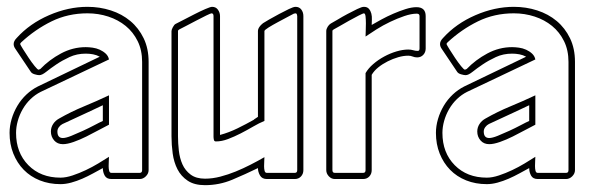

<svg xmlns="http://www.w3.org/2000/svg" viewBox="-20 -524 1748 562"><path d="M299 -159Q287 -153 269.5 -143.5Q252 -134 233 -124.5Q214 -115 195.5 -108.5Q177 -102 164 -102Q148 -102 138.5 -113Q129 -124 129 -139Q129 -151 135.5 -161Q142 -171 153 -177Q188 -197 225.5 -212.5Q263 -228 299 -245ZM396 -343Q396 -377 383 -403.5Q370 -430 348 -448Q326 -466 297 -475.5Q268 -485 236 -485Q179 -485 131 -461.5Q83 -438 42 -400Q39 -397 39 -395Q40 -392 47.5 -380Q55 -368 64 -354.5Q73 -341 81.5 -330.5Q90 -320 93 -320L98 -322Q124 -349 158.5 -367.5Q193 -386 231 -386Q240 -386 251 -384.5Q262 -383 272 -378.5Q282 -374 289.5 -367Q297 -360 299 -350L99 -255Q83 -247 69.5 -234Q56 -221 46.5 -204.5Q37 -188 32 -170Q27 -152 27 -135Q27 -77 63 -40.5Q99 -4 157 -4Q173 -4 192.5 -10.5Q212 -17 231 -26Q250 -35 267.5 -45.5Q285 -56 299 -65Q299 -62 298.5 -54Q298 -46 298 -38Q298 -30 299.5 -24Q301 -18 306 -18H389Q396 -18 396 -26ZM415 -26Q415 -16 407 -8Q399 0 389 0H306Q292 0 286.5 -10Q281 -20 281 -32Q268 -25 252.5 -16.5Q237 -8 221 -1Q205 6 188.5 10.5Q172 15 157 15Q124 15 96.5 4Q69 -7 49.5 -27Q30 -47 19 -74.5Q8 -102 8 -135Q8 -155 14 -175.5Q20 -196 31 -214.5Q42 -233 57.5 -247.5Q73 -262 91 -271L272 -358Q263 -363 252.5 -365Q242 -367 231 -367Q205 -367 183.5 -357Q162 -347 145 -335.5Q128 -324 115.5 -314Q103 -304 95 -304Q90 -304 81.5 -306.5Q73 -309 70 -314L25 -381Q20 -388 20 -395Q20 -404 29 -413Q67 -455 123.5 -479.5Q180 -504 236 -504Q272 -504 304.5 -493.5Q337 -483 361.5 -462.5Q386 -442 400.5 -412Q415 -382 415 -343ZM281 -216 245 -199 163 -161Q157 -158 152.5 -152Q148 -146 148 -139Q148 -120 164 -120Q173 -120 189 -126.5Q205 -133 222.5 -141Q240 -149 256 -157.5Q272 -166 281 -170Z M850 -477Q850 -479 849 -482Q848 -485 845 -485L840 -484Q836 -482 822 -474.5Q808 -467 793 -459Q778 -451 766 -443.5Q754 -436 754 -433V-170Q739 -164 721 -153.5Q703 -143 684.5 -133.5Q666 -124 647.5 -117Q629 -110 612 -110Q607 -110 606 -115Q605 -120 605 -124V-477Q605 -485 599 -485Q597 -485 583.5 -478.5Q570 -472 554 -463.5Q538 -455 523.5 -447.5Q509 -440 505 -438Q501 -436 501 -433V-125Q501 -105 503.5 -83Q506 -61 514 -43Q522 -25 538 -13Q554 -1 580 -1Q602 -1 625 -7Q648 -13 670 -22Q692 -31 713.5 -42Q735 -53 754 -64Q754 -61 753.5 -53Q753 -45 753 -37.5Q753 -30 754.5 -24Q756 -18 761 -18H843Q850 -18 850 -26ZM868 -26Q868 -15 861 -7.5Q854 0 843 0H761Q747 0 741 -10.5Q735 -21 735 -32Q698 -14 660 2Q622 18 580 18Q549 18 529.5 5Q510 -8 499.5 -28.5Q489 -49 485.5 -74.5Q482 -100 482 -125V-433Q482 -437 486 -444.5Q490 -452 494 -454Q500 -457 515.5 -465Q531 -473 548.5 -482Q566 -491 581 -497.5Q596 -504 601 -504Q612 -504 618 -495.5Q624 -487 624 -477V-129Q650 -136 675.5 -148.5Q701 -161 724 -174H723L735 -182V-433Q735 -439 739.5 -445.5Q744 -452 749 -455H748Q754 -459 768 -467Q782 -475 797 -483Q812 -491 825.5 -497.5Q839 -504 845 -504Q856 -504 862 -496Q868 -488 868 -477Z M1045 -485Q1043 -485 1030 -478.5Q1017 -472 1002 -463.5Q987 -455 974 -447.5Q961 -440 957 -438Q953 -436 953 -433V-26Q953 -18 960 -18H1043Q1050 -18 1050 -26V-310Q1058 -324 1072.5 -336.5Q1087 -349 1104.5 -358.5Q1122 -368 1140.5 -373.5Q1159 -379 1175 -379Q1183 -379 1189.5 -377Q1196 -375 1203 -375Q1208 -375 1208 -382V-477Q1208 -484 1200 -484Q1184 -484 1163.5 -477Q1143 -470 1122 -460Q1101 -450 1082 -438Q1063 -426 1050 -417Q1050 -421 1050.5 -432.5Q1051 -444 1051 -455.5Q1051 -467 1050 -476Q1049 -485 1045 -485ZM1068 -451Q1080 -458 1096.5 -467Q1113 -476 1131.5 -484Q1150 -492 1167.5 -497.5Q1185 -503 1199 -503Q1226 -503 1226 -477V-382Q1226 -371 1219 -363.5Q1212 -356 1201 -356Q1194 -356 1188 -358.5Q1182 -361 1175 -361Q1161 -361 1145.5 -356.5Q1130 -352 1115 -344.5Q1100 -337 1087.5 -327Q1075 -317 1068 -305V-26Q1068 -15 1061 -7.5Q1054 0 1043 0H960Q950 0 942.5 -8Q935 -16 935 -26V-433Q935 -439 939 -445.5Q943 -452 948 -455Q954 -458 968 -466.5Q982 -475 997 -483Q1012 -491 1025.5 -497.5Q1039 -504 1045 -504Q1055 -504 1060 -498Q1065 -492 1067 -484Q1069 -476 1068.5 -466.5Q1068 -457 1068 -451Z M1547 -159Q1535 -153 1517.5 -143.5Q1500 -134 1481 -124.5Q1462 -115 1443.5 -108.5Q1425 -102 1412 -102Q1396 -102 1386.5 -113Q1377 -124 1377 -139Q1377 -151 1383.5 -161Q1390 -171 1401 -177Q1436 -197 1473.5 -212.5Q1511 -228 1547 -245ZM1644 -343Q1644 -377 1631 -403.5Q1618 -430 1596 -448Q1574 -466 1545 -475.5Q1516 -485 1484 -485Q1427 -485 1379 -461.5Q1331 -438 1290 -400Q1287 -397 1287 -395Q1288 -392 1295.5 -380Q1303 -368 1312 -354.5Q1321 -341 1329.5 -330.5Q1338 -320 1341 -320L1346 -322Q1372 -349 1406.5 -367.5Q1441 -386 1479 -386Q1488 -386 1499 -384.5Q1510 -383 1520 -378.5Q1530 -374 1537.5 -367Q1545 -360 1547 -350L1347 -255Q1331 -247 1317.5 -234Q1304 -221 1294.5 -204.5Q1285 -188 1280 -170Q1275 -152 1275 -135Q1275 -77 1311 -40.5Q1347 -4 1405 -4Q1421 -4 1440.5 -10.5Q1460 -17 1479 -26Q1498 -35 1515.5 -45.5Q1533 -56 1547 -65Q1547 -62 1546.5 -54Q1546 -46 1546 -38Q1546 -30 1547.5 -24Q1549 -18 1554 -18H1637Q1644 -18 1644 -26ZM1663 -26Q1663 -16 1655 -8Q1647 0 1637 0H1554Q1540 0 1534.5 -10Q1529 -20 1529 -32Q1516 -25 1500.5 -16.5Q1485 -8 1469 -1Q1453 6 1436.5 10.5Q1420 15 1405 15Q1372 15 1344.5 4Q1317 -7 1297.5 -27Q1278 -47 1267 -74.5Q1256 -102 1256 -135Q1256 -155 1262 -175.5Q1268 -196 1279 -214.5Q1290 -233 1305.5 -247.5Q1321 -262 1339 -271L1520 -358Q1511 -363 1500.5 -365Q1490 -367 1479 -367Q1453 -367 1431.5 -357Q1410 -347 1393 -335.5Q1376 -324 1363.5 -314Q1351 -304 1343 -304Q1338 -304 1329.5 -306.5Q1321 -309 1318 -314L1273 -381Q1268 -388 1268 -395Q1268 -404 1277 -413Q1315 -455 1371.5 -479.5Q1428 -504 1484 -504Q1520 -504 1552.5 -493.5Q1585 -483 1609.5 -462.5Q1634 -442 1648.5 -412Q1663 -382 1663 -343ZM1529 -216 1493 -199 1411 -161Q1405 -158 1400.5 -152Q1396 -146 1396 -139Q1396 -120 1412 -120Q1421 -120 1437 -126.5Q1453 -133 1470.5 -141Q1488 -149 1504 -157.5Q1520 -166 1529 -170Z"/></svg>

Font: RonaldsonGothicLicht
Style: Regular
Weight: 400
Designer: Mr. Robertson for MacKellar, Smiths & Jordan Co. Philadelphia
Foundry: CAT-Fonts Peter Wiegel
Version: 1.000